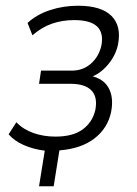

<svg xmlns="http://www.w3.org/2000/svg" viewBox="-20 -517 477 669"><path d="M116 132 136 8Q96 3 63 -11.5Q30 -26 10 -49L37 -91Q61 -66 96.5 -53.5Q132 -41 173 -41Q234 -41 268 -66Q302 -91 312 -133Q321 -179 298.5 -202Q276 -225 226 -225H116L123 -271H231Q269 -271 296.5 -295Q324 -319 333 -357Q342 -402 318.5 -424.5Q295 -447 239 -447Q197 -447 161 -434.5Q125 -422 93 -394L76 -437Q107 -466 153.5 -481.5Q200 -497 252 -497Q333 -497 368.5 -461.5Q404 -426 391 -361Q386 -337 372.5 -314.5Q359 -292 339.5 -274.5Q320 -257 296 -248L294 -253Q340 -244 358.5 -210.5Q377 -177 367 -126Q355 -70 309 -34.5Q263 1 187 7L167 132Z"/></svg>

Font: Nunito Sans 10pt Condensed Light
Style: Italic
Weight: 300
Width: 3
Italic angle: -9°
Designer: Vernon Adams
Foundry: Vernon Adams
Version: Version 3.101;gftools[0.9.27]